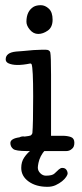

<svg xmlns="http://www.w3.org/2000/svg" viewBox="-20 -563 316 741"><path d="M185 -4Q167 2 155.5 14.5Q144 27 137.5 40Q131 53 128.5 65.5Q126 78 126 84Q126 96 135.5 105.5Q145 115 157 115Q182 115 190.5 106.5Q199 98 207 91Q214 85 220 85Q231 85 236 92Q241 99 241 107Q241 111 235.5 119.5Q230 128 219.5 136.5Q209 145 195 151.5Q181 158 163 158Q119 158 90.5 137.5Q62 117 62 85Q62 62 73 45.5Q84 29 98 18Q114 5 135 -5ZM105 -49Q108 -84 108 -191.5Q108 -299 102 -315Q100 -318 97 -318Q39 -306 12 -319Q2 -324 2 -334Q2 -360 42 -364Q54 -365 68 -366Q68 -361 68 -366Q115 -371 140 -371H157Q171 -371 174 -361Q177 -347 177 -274Q177 -157 177 -39H221Q240 -39 254 -34Q267 -29 267 -12Q267 5 257 12Q248 20 236 20H84Q41 20 31 12Q20 3 20 -11Q20 -28 55 -33Q65 -38 75 -36Q93 -38 98 -40Q103 -43 105 -49ZM82 -479Q82 -520 110 -537Q121 -543 137.5 -543Q154 -543 168.5 -529.5Q183 -516 183 -487Q183 -458 164.5 -445Q146 -432 127.5 -432Q109 -432 95.5 -448Q82 -464 82 -479Z"/></svg>

Font: Scratch Savers
Style: Book
Weight: 400
Designer: Pablo Impallari, Rodrigo Fuenzalida, Brenda Gallo
Foundry: Pablo Impallari, Rodrigo Fuenzalida, Brenda Gallo
Version: Version 4.0b1